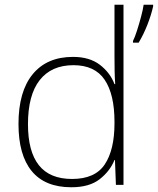

<svg xmlns="http://www.w3.org/2000/svg" viewBox="-20 -780 666 810"><path d="M281 10Q170 10 114 -58Q58 -126 58 -257Q58 -394 118 -467Q178 -540 288 -540Q358 -540 401.5 -506.5Q445 -473 463 -425H466Q464 -454 463.5 -484.5Q463 -515 463 -544V-760H501V0H469L465 -105H463Q444 -58 400.5 -24Q357 10 281 10ZM284 -25Q381 -25 422 -86.5Q463 -148 463 -260V-266Q463 -382 421.5 -443.5Q380 -505 290 -505Q197 -505 147.5 -442Q98 -379 98 -256Q98 -141 144 -83Q190 -25 284 -25ZM626 -753Q618 -717 602 -676Q586 -635 565 -600H541V-607Q549 -623 558 -651Q567 -679 575 -709Q583 -739 586 -760H626Z"/></svg>

Font: Noto Sans Devanagari ExtraLight
Style: Regular
Weight: 200
Designer: Jelle Bosma - Monotype Design Team
Foundry: Monotype Imaging Inc.
Version: Version 2.004; ttfautohint (v1.8.4.7-5d5b)